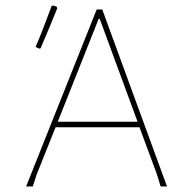

<svg xmlns="http://www.w3.org/2000/svg" viewBox="-20 -671 649 691"><path d="M166 -650 171 -651 184 -647 186 -641Q162 -581 126 -497L121 -496L108 -502Q132 -557 166 -650ZM348 -637 581 0H558L545 -43L482 -213H180L112 -43L98 0H74L328 -637ZM335 -603 188 -233H475L339 -603Z"/></svg>

Font: Alegreya Sans SC Thin
Style: Regular
Weight: 100
Designer: Juan Pablo del Peral
Foundry: Huerta Tipografica
Version: Version 2.007